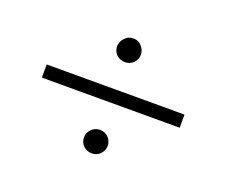

<svg xmlns="http://www.w3.org/2000/svg" viewBox="-77 -600 744 631"><g transform="rotate(20 295.5 -284.0)"><path d="M293 -402Q275 -402 263 -413.5Q251 -425 251 -443Q251 -458 263 -471.5Q275 -485 293 -485Q311 -485 322.5 -471.5Q334 -458 334 -443Q334 -426 322 -414Q310 -402 293 -402ZM54 -261V-307H536V-261ZM293 -83Q275 -83 263 -95Q251 -107 251 -124Q251 -140 263 -152.5Q275 -165 293 -165Q311 -165 322.5 -152.5Q334 -140 334 -124Q334 -108 322.5 -95.5Q311 -83 293 -83Z"/></g></svg>

Font: Readex Pro ExtraLight
Style: Regular
Weight: 200
Designer: Bonnie Shaver-Troup, Thomas Jockin
Foundry: Lexend
Version: Version 1.203; ttfautohint (v1.8.3)